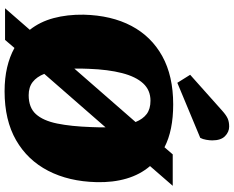

<svg xmlns="http://www.w3.org/2000/svg" viewBox="-111 -892 1019 837"><g transform="rotate(90 398.5 -473.5)"><path d="M16 14 110 -94Q75 -138 59 -197.5Q43 -257 44 -329Q47 -450 93 -537Q139 -624 225 -671.5Q311 -719 435 -719Q549 -719 622 -681L653 -717H790L704 -618Q741 -575 758.5 -515.5Q776 -456 774 -384Q771 -264 724.5 -174Q678 -84 591 -34Q504 16 378 16Q321 16 274 5Q227 -6 189 -27L154 14ZM395 -89Q449 -89 477.5 -120.5Q506 -152 518.5 -213Q531 -274 534 -362Q535 -379 535 -394.5Q535 -410 535 -424L302 -157Q315 -124 337.5 -106.5Q360 -89 395 -89ZM279 -288 512 -555Q499 -587 477 -603.5Q455 -620 419 -620Q373 -620 343.5 -588Q314 -556 298.5 -495.5Q283 -435 280 -351Q279 -335 279 -319Q279 -303 279 -288ZM463 -933Q482 -950 496.5 -956.5Q511 -963 532 -963Q555 -963 573.5 -945Q592 -927 592 -889Q592 -879 589.5 -863.5Q587 -848 581 -837L341 -737L306 -793Z"/></g></svg>

Font: Literata 18pt Black
Style: Italic
Weight: 900
Italic angle: -2°
Designer: Latin by Veronika Burian and Jose Scaglione. Greek by Irene Vlachou. Cyrillic by Vera Evstafieva
Foundry: TypeTogether
Version: Version 3.103;gftools[0.9.29]